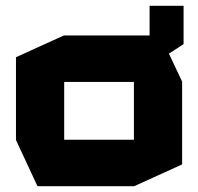

<svg xmlns="http://www.w3.org/2000/svg" viewBox="-20 -641 682 661"><path d="M201 -359V-519H532L607 -360V-359ZM109 0 35 -159V-160H441V0ZM35 -160V-444L200 -519H201V-160ZM441 0V-359H607V-75L442 0ZM495 -414V-621H612V-489L496 -414ZM467 -414 326 -519H495V-414Z"/></svg>

Font: Foldit
Style: Bold
Weight: 700
Version: Version 1.003